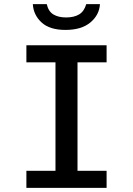

<svg xmlns="http://www.w3.org/2000/svg" viewBox="-20 -904 640 924"><path d="M107 0V-82H247V-604H107V-686H493V-604H353V-82H493V0ZM295 -760Q219 -760 180 -796Q141 -832 138 -884H205Q213 -849 237 -834.5Q261 -820 298 -820Q336 -820 360.5 -834.5Q385 -849 395 -884H461Q458 -832 415 -796Q372 -760 295 -760Z"/></svg>

Font: Chivo Mono
Style: Regular
Weight: 400
Monospace: yes
Designer: Hector Gatti
Foundry: Omnibus-Type
Version: Version 1.008; ttfautohint (v1.8.4.7-5d5b)